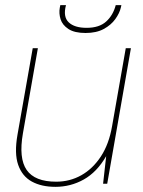

<svg xmlns="http://www.w3.org/2000/svg" viewBox="-20 -713 553 745"><path d="M195 12Q141 12 103.5 -8.5Q66 -29 50.5 -73.5Q35 -118 48 -191L107 -526H127L69 -196Q52 -99 83.5 -53.5Q115 -8 198 -8Q251 -8 295.5 -33Q340 -58 371.5 -106Q403 -154 415 -224L468 -526H488L396 0H380L392 -107Q356 -45 305 -16.5Q254 12 195 12ZM312 -585Q269 -585 245.5 -600.5Q222 -616 215 -638.5Q208 -661 212 -683L214 -693H236Q224 -648 246.5 -626.5Q269 -605 316 -605Q365 -605 392 -629.5Q419 -654 429 -693H451L449 -684Q444 -662 427.5 -639Q411 -616 382.5 -600.5Q354 -585 312 -585Z"/></svg>

Font: DM Sans 9pt Thin
Style: Italic
Weight: 250
Italic angle: -10°
Version: Version 4.004;gftools[0.9.30]